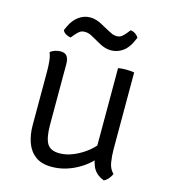

<svg xmlns="http://www.w3.org/2000/svg" viewBox="-104 -759 754 852"><g transform="rotate(15 273.0 -333.5)"><path d="M457 -138.5Q457 -106.5 461.8 -77.8Q466.5 -49 485 -31.5Q481 -21 471.8 -9.8Q462.5 1.5 451 7Q411.5 -7.5 397.2 -41Q383 -74.5 383 -114.5V-490.5Q390 -492 399.5 -492.8Q409 -493.5 419.5 -493.5Q430.5 -493.5 440 -492.8Q449.5 -492 457 -490.5ZM82.5 -396Q82.5 -420 80.2 -442Q78 -464 71 -480.5Q79 -487.5 92 -492Q105 -496.5 117.5 -496.5Q138.5 -496.5 147.5 -484.5Q156.5 -472.5 156.5 -448V-170.5Q156.5 -111.5 171.5 -84.8Q186.5 -58 229.5 -58Q260.5 -58 294.2 -72.2Q328 -86.5 357.2 -110.2Q386.5 -134 403 -163V-85Q371 -44 318.5 -17.5Q266 9 211 9Q164 9 135.8 -12.2Q107.5 -33.5 95 -69.2Q82.5 -105 82.5 -147.5ZM235 -597.5Q228.5 -601.5 219.5 -604.8Q210.5 -608 200 -608Q184 -608 174.2 -599.8Q164.5 -591.5 157.5 -583L144.5 -567.5Q133 -568.5 122 -575Q111 -581.5 107 -591.5L116 -611Q130 -641 153.8 -658.5Q177.5 -676 206.5 -676Q222 -676 235.5 -671.5Q249 -667 258 -662L303.5 -637.5Q310 -634 319.2 -630Q328.5 -626 339.5 -626Q354 -626 363 -633.2Q372 -640.5 380.5 -651L393.5 -667Q405 -666.5 415.5 -659.5Q426 -652.5 431 -642.5L422 -623Q407 -590 383 -574.2Q359 -558.5 331 -558.5Q316.5 -558.5 303.2 -562.8Q290 -567 280 -572.5Z"/></g></svg>

Font: Signika Light Light
Style: Regular
Weight: 300
Version: Version 2.001